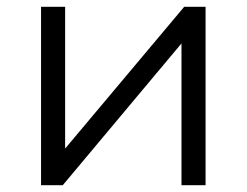

<svg xmlns="http://www.w3.org/2000/svg" viewBox="-20 -546 728 566"><path d="M101 -526V0H165L515 -418V0H586V-526H523L172 -108V-526Z"/></svg>

Font: Malon Grotesk
Style: Regular
Weight: 400
Designer: Julieta Ulanovsky
Foundry: Julieta Ulanovsky
Version: Version 7.200